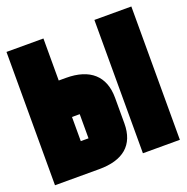

<svg xmlns="http://www.w3.org/2000/svg" viewBox="-104 -649 726 747"><g transform="rotate(-20 258.5 -276.0)"><path d="M0 0H183C282 0 336 -44 336 -134V-240C336 -330 282 -378 183 -378H153V-552H0ZM517 -552H364V0H517ZM153 -227H185V-127H153Z"/></g></svg>

Font: Queering Heavy
Style: Bold
Weight: 900
Designer: Adam Naccarato
Foundry: adamnac
Version: Version 2.000;hotconv 1.0.109;makeotfexe 2.5.65596